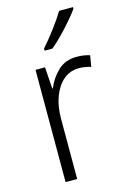

<svg xmlns="http://www.w3.org/2000/svg" viewBox="-117 -822 588 879"><g transform="rotate(-15 176.5 -382.5)"><path d="M278 -541Q312 -541 340 -532L331 -479Q318 -483 304 -485.5Q290 -488 275 -488Q232 -488 201 -461.5Q170 -435 153 -389.5Q136 -344 136 -287V0H81V-532H126L133 -430H136Q154 -475 189 -508Q224 -541 278 -541ZM321 -757Q306 -736 282 -708Q258 -680 231 -652.5Q204 -625 181 -606H144V-616Q173 -649 204 -690Q235 -731 255 -765H321Z"/></g></svg>

Font: Noto Sans Tamil SemiCondensed Light
Style: Regular
Weight: 300
Width: 4
Designer: Jelle Bosma - Monotype Design Team
Foundry: Monotype Imaging Inc.
Version: Version 2.004; ttfautohint (v1.8.4.7-5d5b)